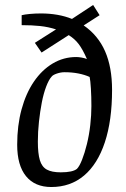

<svg xmlns="http://www.w3.org/2000/svg" viewBox="-20 -742 507 771"><path d="M186 9Q120 9 84.5 -34.5Q49 -78 49 -161Q49 -238 66.5 -302.5Q84 -367 116 -414Q148 -461 191.5 -487Q235 -513 286 -513Q295 -513 307 -511Q319 -509 329 -505Q312 -544 296 -565Q280 -586 256 -601L147 -531L120 -570L205 -624Q174 -634 141 -637.5Q108 -641 67 -641V-681Q79 -684 100 -686Q121 -688 145 -688Q179 -688 210.5 -682.5Q242 -677 269 -666L354 -722L380 -681L316 -640Q374 -600 402 -536Q430 -472 430 -381Q430 -258 401 -170.5Q372 -83 317.5 -37Q263 9 186 9ZM224 -50Q272 -50 289 -64Q299 -74 309.5 -100.5Q320 -127 329 -163.5Q338 -200 342.5 -240Q347 -280 347 -316Q347 -354 345 -386.5Q343 -419 340 -433Q320 -442 294.5 -447Q269 -452 239 -452Q224 -452 208 -446.5Q192 -441 187 -434Q176 -422 165.5 -394.5Q155 -367 148 -331Q141 -295 136.5 -254Q132 -213 132 -173Q132 -126 140 -99Q148 -72 168 -61Q188 -50 224 -50Z"/></svg>

Font: Faustina
Style: Italic
Weight: 400
Italic angle: -8°
Designer: Alfonso Garcia
Foundry: http://www.omnibus-type.com
Version: Version 1.200